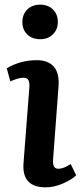

<svg xmlns="http://www.w3.org/2000/svg" viewBox="-20 -783 346 817"><path d="M75.2 -689Q75.2 -721.7 95.9 -742.4Q116.7 -763.2 150.9 -763.2Q184.6 -763.2 205.3 -742.7Q226.1 -722.2 226.1 -689.9Q226.1 -657.7 205.3 -637Q184.6 -616.2 150.9 -616.2Q116.7 -616.2 95.9 -636.5Q75.2 -656.7 75.2 -689ZM105 -412.1Q106.4 -432.1 100.8 -442.1Q95.2 -452.1 79.1 -452.1Q72.3 -452.1 63.7 -450.4Q55.2 -448.7 50.5 -447Q45.9 -445.3 36.1 -441.7Q26.4 -438 23.9 -437L8.8 -492.2Q65.9 -526.9 137.2 -526.9Q185.1 -526.9 209.2 -499Q233.4 -471.2 229 -414.1L206.1 -107.9Q205.1 -93.8 206.3 -85Q207.5 -76.2 212.9 -70.6Q218.3 -64.9 229 -64.9Q250.5 -64.9 280.8 -85L304.2 -37.1Q286.1 -19 248.3 -2.4Q210.4 14.2 174.8 14.2Q71.8 14.2 80.1 -89.8Z"/></svg>

Font: Literata Book
Style: Bold Italic
Weight: 700
Italic angle: -3°
Designer: Latin by Veronika Burian and Jose Scaglione. Greek by Irene Vlachou. Cyrillic by Vera Evstafieva
Foundry: TypeTogether
Version: Version 1.003;PS 001.003;hotconv 1.0.88;makeotf.lib2.5.64775